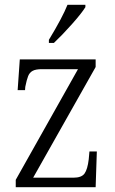

<svg xmlns="http://www.w3.org/2000/svg" viewBox="-20 -785 484 805"><path d="M46 -31 307 -495H156Q130 -495 117 -488Q104 -481 98 -466Q92 -451 86 -421L85 -407H54L63 -536H381V-504L119 -40H288Q322 -40 334.5 -57.5Q347 -75 352 -117L355 -150H386L381 0H46ZM185 -618Q242 -712 263 -765H338V-755Q322 -729 281 -683Q240 -637 206 -605H185Z"/></svg>

Font: Noto Serif NarrowLight
Style: Regular
Weight: 300
Width: 4
Designer: Monotype Design Team
Foundry: Monotype Imaging Inc.
Version: Version 1.001